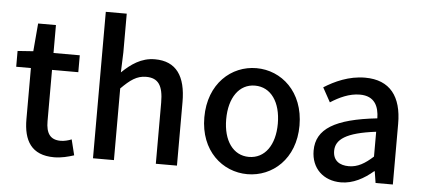

<svg xmlns="http://www.w3.org/2000/svg" viewBox="-53 -913 2297 1041"><g transform="rotate(5 1095.5 -392.0)"><path d="M272 13C312 13 349 3 380 -7L359 -92C343 -85 319 -79 300 -79C243 -79 220 -113 220 -179V-458H363V-550H220V-702H123L110 -550L25 -544V-458H105V-180C105 -64 148 13 272 13Z M483 0H597V-390C646 -439 681 -465 732 -465C797 -465 825 -427 825 -332V0H940V-346C940 -486 888 -564 771 -564C696 -564 641 -523 593 -477L597 -586V-797H483Z M1324 13C1460 13 1583 -92 1583 -274C1583 -458 1460 -564 1324 -564C1188 -564 1065 -458 1065 -274C1065 -92 1188 13 1324 13ZM1324 -81C1238 -81 1184 -158 1184 -274C1184 -391 1238 -469 1324 -469C1411 -469 1465 -391 1465 -274C1465 -158 1411 -81 1324 -81Z M1833 13C1899 13 1958 -20 2008 -63H2011L2021 0H2115V-331C2115 -477 2052 -564 1915 -564C1827 -564 1750 -528 1693 -492L1736 -414C1783 -444 1837 -470 1895 -470C1976 -470 1999 -414 2000 -350C1771 -325 1671 -264 1671 -146C1671 -49 1738 13 1833 13ZM1868 -78C1819 -78 1782 -100 1782 -154C1782 -216 1837 -257 2000 -277V-142C1955 -101 1916 -78 1868 -78Z"/></g></svg>

Font: Genne Gothic Medium
Style: Regular
Weight: 500
Designer: Ryoko NISHIZUKA (kana & ideographs); Paul D. Hunt (Latin, Greek & Cyrillic); Wenlong ZHANG (bopomofo); Sandoll Communica
Foundry: Adobe Systems Incorporated
Version: Version 1.004;PS 1.004;hotconv 16.6.51;makeotf.lib2.5.65220